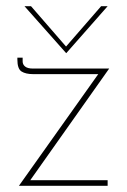

<svg xmlns="http://www.w3.org/2000/svg" viewBox="-20 -599 408 619"><path d="M87 -360Q63 -360 49.5 -368.5Q36 -377 36 -407V-413H53V-401Q53 -391 61 -384.5Q69 -378 86 -378H332L74 -13L69 -18H327V0H41L301 -366L307 -360ZM80 -579 199 -442 186 -441 306 -579H327L194 -428H193L59 -579Z"/></svg>

Font: Josefin Sans Thin Thin
Style: Regular
Weight: 250
Version: Version 2.001